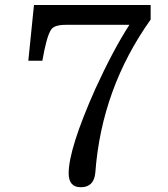

<svg xmlns="http://www.w3.org/2000/svg" viewBox="-20 -745 684 781"><path d="M592.8 -665.5Q393.1 -384.8 367.7 -42.5Q362.3 16.6 308.6 16.6Q259.3 16.6 259.3 -40Q259.3 -139.6 367.7 -383.3Q440.4 -542 506.3 -644H247.6Q200.7 -644 188 -624.5Q169.4 -597.2 152.3 -498H95.2L118.2 -724.6H592.8Z"/></svg>

Font: DYmingA
Style: SemiBold
Weight: 400
Designer: Ichiten Fonts Project, New YuGong
Version: Version 1.00;July 13, 2021;FontCreator 13.0.0.2613 64-bit